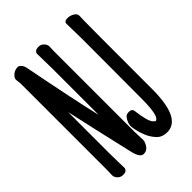

<svg xmlns="http://www.w3.org/2000/svg" viewBox="-216 -811 931 931"><g transform="rotate(-45 250.0 -345.5)"><path d="M466 -177Q466 23 370 23Q335 23 315 1Q295 -21 284.5 -46.5Q274 -72 269.5 -94Q265 -116 265 -124.5Q265 -133 269 -144.5Q273 -156 281.5 -167.5Q290 -179 307 -179Q329 -179 331 -161Q341 -81 358 -64Q365 -57 368 -55Q379 -55 387 -77Q397 -108 397 -180L398 -589Q398 -623 396 -695Q396 -711 420 -711Q435 -711 451.5 -702Q468 -693 468 -677Q468 -665 467 -643.5Q466 -622 466 -177ZM34 -55V-641Q34 -651 32.5 -660.5Q31 -670 31 -679Q32 -689 46 -701.5Q60 -714 82 -714H83H84Q104 -705 109 -680Q161 -412 194 -272V-589Q194 -623 192 -695Q192 -698 198 -705Q204 -712 221 -712Q238 -712 249 -700Q260 -688 260 -676.5Q260 -665 259 -639V-88Q259 -79 260 -61Q260 -61 261 -33Q261 -20 249 -1.5Q237 17 215 17Q190 17 178 -38Q128 -253 99 -386V-105Q99 -74 100 -45Q101 -16 101 1Q101 4 95 11Q89 18 72 18Q55 18 44 6Q33 -6 33 -17.5Q33 -29 34 -55Z"/></g></svg>

Font: Moon Stars Kai HW
Style: Bold
Weight: 700
Designer: GuiWonder
Version: Version 1.101